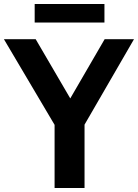

<svg xmlns="http://www.w3.org/2000/svg" viewBox="-46 -935 687 955"><path d="M225.5 0V-314L-26.5 -740H131.5L303.5 -445.5L474.5 -740H620.5L374.5 -315V0ZM126.5 -823V-915H473.5V-823Z"/></svg>

Font: Encode Sans Semi Condensed
Style: Bold
Weight: 700
Width: 4
Designer: Multiple Designers
Foundry: Impallari Type
Version: Version 3.000; ttfautohint (v1.8.3) -l 8 -r 50 -G 200 -x 14 